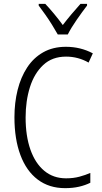

<svg xmlns="http://www.w3.org/2000/svg" viewBox="-20 -967 528 997"><path d="M323 -673Q251 -673 204.5 -629.5Q158 -586 135.5 -514.5Q113 -443 113 -357Q113 -261 138 -190Q163 -119 210 -80Q257 -41 323 -41Q361 -41 392.5 -49.5Q424 -58 449 -69V-18Q423 -5 390.5 2.5Q358 10 318 10Q235 10 176 -34.5Q117 -79 86 -162Q55 -245 55 -358Q55 -434 71.5 -500Q88 -566 121 -616.5Q154 -667 204.5 -695.5Q255 -724 322 -724Q398 -724 462 -690L440 -642Q386 -673 323 -673ZM280 -788Q267 -811 250 -838.5Q233 -866 214.5 -892Q196 -918 181 -938V-947H215Q236 -925 260.5 -895.5Q285 -866 306 -837Q329 -867 350.5 -892.5Q372 -918 398 -947H432V-938Q408 -907 378.5 -864.5Q349 -822 332 -788Z"/></svg>

Font: Noto Sans Tamil Condensed Light
Style: Regular
Weight: 300
Width: 3
Designer: Jelle Bosma - Monotype Design Team
Foundry: Monotype Imaging Inc.
Version: Version 2.004; ttfautohint (v1.8.4.7-5d5b)